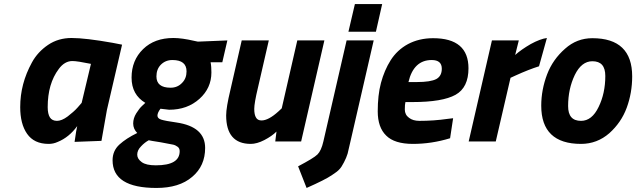

<svg xmlns="http://www.w3.org/2000/svg" viewBox="-20 -700 3148 950"><path d="M221 12C236 12 251 9 266 2C266 2 266 2 266 2C303 -13 335 -39 362 -76C362 -76 362 -76 362 -76C359 -65 355 -39 349 2C349 2 482 -3 482 -3C482 -3 509 -156 509 -156C509 -156 584 -479 584 -479C584 -479 538 -488 538 -488C538 -488 538 -488 538 -488C448 -504 380 -512 334 -512C334 -512 334 -512 334 -512C291 -512 252 -501 218 -478C184 -455 157 -426 138 -391C138 -391 138 -391 138 -391C99 -320 80 -247 80 -170C80 -170 80 -170 80 -170C80 -115 91 -71 114 -38C137 -5 172 12 221 12C221 12 221 12 221 12ZM338 -398C355 -398 386 -393 430 -384C430 -384 384 -191 384 -191C384 -191 364 -168 364 -168C364 -168 364 -168 364 -168C351 -153 334 -139 315 -124C295 -109 277 -102 262 -102C246 -102 234 -108 227 -119C220 -130 216 -147 216 -170C216 -170 216 -170 216 -170C216 -247 234 -310 271 -359C271 -359 271 -359 271 -359C290 -385 313 -398 338 -398C338 -398 338 -398 338 -398Z M754 230C829 230 888 212 931 175C974 139 995 91 995 32C995 32 995 32 995 32C995 -38 948 -80 853 -94C853 -94 853 -94 853 -94C816 -99 791 -104 778 -108C765 -112 759 -119 759 -128C759 -137 764 -149 774 -162C774 -162 817 -157 817 -157C817 -157 817 -157 817 -157C877 -157 927 -175 967 -211C1006 -246 1026 -290 1026 -341C1026 -341 1026 -341 1026 -341C1026 -360 1025 -377 1022 -392C1022 -392 1080 -392 1080 -392C1080 -392 1105 -500 1105 -500C1105 -500 959 -494 959 -494C959 -494 940 -498 940 -498C940 -498 940 -498 940 -498C901 -507 867 -512 838 -512C838 -512 838 -512 838 -512C776 -512 726 -494 688 -457C650 -420 631 -373 631 -316C631 -259 654 -218 699 -191C699 -191 684 -177 684 -177C684 -177 684 -177 684 -177C674 -168 664 -155 654 -139C644 -123 639 -106 639 -89C639 -71 646 -55 659 -42C659 -42 659 -42 659 -42C622 -24 593 -5 571 15C548 36 537 62 537 93C537 93 537 93 537 93C537 184 609 230 754 230C754 230 754 230 754 230ZM716 -6C716 -6 716 -6 716 -6C721 -5 740 -1 775 4C809 10 830 14 838 16C846 18 853 22 860 27C866 32 869 39 869 48C869 48 869 48 869 48C869 95 830 118 751 118C751 118 751 118 751 118C719 118 696 113 681 102C666 91 659 79 659 65C659 51 665 37 678 24C690 11 703 1 716 -6ZM824 -266C777 -266 754 -285 754 -322C754 -322 754 -322 754 -322C754 -345 761 -365 776 -380C791 -395 810 -403 833 -403C833 -403 833 -403 833 -403C880 -403 903 -384 903 -347C903 -347 903 -347 903 -347C903 -324 896 -305 881 -290C866 -274 847 -266 824 -266C824 -266 824 -266 824 -266Z M1221 12C1240 12 1263 6 1288 -7C1313 -20 1333 -34 1348 -49C1348 -49 1342 0 1342 0C1342 0 1470 0 1470 0C1470 0 1585 -500 1585 -500C1585 -500 1451 -500 1451 -500C1451 -500 1374 -164 1374 -164C1374 -164 1358 -149 1358 -149C1358 -149 1358 -149 1358 -149C1325 -119 1297 -104 1274 -104C1274 -104 1274 -104 1274 -104C1261 -104 1252 -109 1247 -118C1241 -127 1238 -142 1238 -161C1238 -180 1244 -215 1256 -265C1256 -265 1310 -500 1310 -500C1310 -500 1176 -500 1176 -500C1176 -500 1120 -255 1120 -255C1120 -255 1120 -255 1120 -255C1106 -197 1099 -155 1099 -129C1099 -129 1099 -129 1099 -129C1099 -35 1140 12 1221 12C1221 12 1221 12 1221 12Z M1580 0C1573 31 1563 52 1551 64C1538 77 1506 96 1455 123C1455 123 1497 230 1497 230C1497 230 1497 230 1497 230C1558 203 1600 182 1623 166C1623 166 1623 166 1623 166C1640 155 1652 146 1659 138C1666 131 1674 119 1682 103C1690 88 1696 73 1700 60C1703 47 1708 27 1714 0C1714 0 1829 -500 1829 -500C1829 -500 1695 -500 1695 -500C1695 -500 1580 0 1580 0C1580 0 1580 0 1580 0ZM1840 -543C1840 -543 1871 -680 1871 -680C1871 -680 1736 -680 1736 -680C1736 -680 1704 -543 1704 -543C1704 -543 1840 -543 1840 -543Z M1983 -158C1983 -175 1984 -187 1986 -195C1986 -195 2021 -195 2021 -195C2021 -195 2021 -195 2021 -195C2120 -195 2191 -207 2234 -231C2277 -255 2298 -299 2298 -362C2298 -362 2298 -362 2298 -362C2298 -461 2240 -511 2123 -511C2123 -511 2123 -511 2123 -511C2076 -511 2035 -501 1999 -482C1962 -462 1934 -435 1913 -402C1892 -369 1876 -331 1865 -290C1854 -249 1849 -202 1849 -149C1849 -96 1863 -56 1891 -29C1918 -2 1962 12 2023 12C2084 12 2145 3 2207 -16C2207 -16 2222 -115 2222 -115C2222 -115 2196 -112 2196 -112C2196 -112 2196 -112 2196 -112C2148 -105 2101 -102 2055 -102C2055 -102 2055 -102 2055 -102C2034 -102 2017 -107 2004 -117C1990 -127 1983 -141 1983 -158ZM2001 -294C2001 -294 2001 -294 2001 -294C2018 -367 2057 -403 2116 -403C2116 -403 2116 -403 2116 -403C2149 -403 2166 -389 2166 -360C2166 -360 2166 -360 2166 -360C2166 -336 2157 -319 2139 -309C2120 -299 2088 -294 2042 -294C2042 -294 2001 -294 2001 -294Z M2433 0C2433 0 2506 -315 2506 -315C2506 -315 2530 -326 2530 -326C2530 -326 2530 -326 2530 -326C2576 -347 2615 -362 2647 -372C2647 -372 2686 -512 2686 -512C2686 -512 2686 -512 2686 -512C2664 -509 2637 -499 2606 -482C2575 -464 2549 -446 2529 -428C2529 -428 2547 -500 2547 -500C2547 -500 2414 -500 2414 -500C2414 -500 2299 0 2299 0C2299 0 2433 0 2433 0Z M2911 -511C2860 -511 2815 -494 2776 -459C2736 -424 2706 -382 2687 -332C2668 -282 2658 -230 2658 -177C2658 -177 2658 -177 2658 -177C2658 -51 2724 12 2855 12C2855 12 2855 12 2855 12C2908 12 2955 -6 2995 -41C3034 -76 3063 -118 3081 -167C3099 -216 3108 -268 3108 -322C3108 -322 3108 -322 3108 -322C3108 -448 3042 -511 2911 -511C2911 -511 2911 -511 2911 -511ZM2855 -102C2812 -102 2791 -126 2791 -175C2791 -175 2791 -175 2791 -175C2791 -232 2802 -283 2824 -329C2846 -374 2875 -397 2911 -397C2911 -397 2911 -397 2911 -397C2954 -397 2975 -373 2975 -324C2975 -324 2975 -324 2975 -324C2975 -267 2964 -216 2942 -171C2920 -125 2891 -102 2855 -102C2855 -102 2855 -102 2855 -102Z"/></svg>

Font: My Font
Style: Bold Italic
Weight: 500
Version: Version 0.001